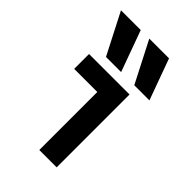

<svg xmlns="http://www.w3.org/2000/svg" viewBox="-234 -879 969 969"><g transform="rotate(45 250.0 -395.0)"><path d="M147 -570 34 -790H175L255 -570ZM349 -570 236 -790H377L457 -570ZM241 0V-414H76V-520H365V0Z"/></g></svg>

Font: M PLUS 1 Code SemiBold
Style: Regular
Weight: 600
Designer: Coji Morishita
Foundry: UNDERFOREST DESIGN
Version: Version 1.005